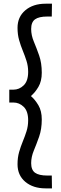

<svg xmlns="http://www.w3.org/2000/svg" viewBox="-20 -789 338 1059"><path d="M31.2 -223.6V-294.4H53.7Q86.4 -294.4 110.8 -318.4Q135.3 -342.3 135.3 -392.6Q135.3 -424.8 126.2 -453.1Q117.2 -481.4 105.7 -509.3Q94.2 -537.1 85.4 -567.9Q76.7 -598.6 76.7 -635.7Q76.7 -695.8 119.6 -732.2Q162.6 -768.6 231.9 -768.6H266.6L265.6 -697.8H240.7Q194.8 -697.8 173.3 -682.4Q151.9 -667 151.9 -628.9Q151.9 -594.7 166.5 -559.8Q181.2 -524.9 195.8 -483.4Q210.4 -441.9 210.4 -387.7Q210.4 -341.3 191.9 -309.8Q173.3 -278.3 150.4 -259.3Q173.3 -239.7 191.9 -208.3Q210.4 -176.8 210.4 -130.4Q210.4 -76.7 195.8 -35.2Q181.2 6.3 166.5 41.5Q151.9 76.7 151.9 110.8Q151.9 148.4 173.3 163.8Q194.8 179.2 240.7 179.2H265.6L266.6 250H231.9Q162.6 250 119.6 213.9Q76.7 177.7 76.7 117.2Q76.7 80.1 85.4 49.6Q94.2 19 105.7 -8.8Q117.2 -36.6 126.2 -64.9Q135.3 -93.3 135.3 -125.5Q135.3 -175.8 110.8 -199.7Q86.4 -223.6 53.7 -223.6Z"/></svg>

Font: Kay Pho Du Medium
Style: Regular
Weight: 500
Designer: Victor Gaultney, Khu Oo Reh
Foundry: SIL International
Version: Version 3.000